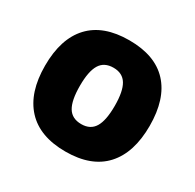

<svg xmlns="http://www.w3.org/2000/svg" viewBox="-124 -664 817 806"><g transform="rotate(30 284.5 -261.5)"><path d="M285 8Q160 8 95.5 -62Q31 -132 31 -262Q31 -393 95.5 -462Q160 -531 285 -531Q410 -531 474 -462Q538 -393 538 -262Q538 -132 474 -62Q410 8 285 8ZM285 -125Q329 -125 349 -158Q369 -191 369 -262Q369 -332 349 -365Q329 -398 285 -398Q240 -398 220 -365Q200 -332 200 -262Q200 -191 220 -158Q240 -125 285 -125Z"/></g></svg>

Font: Asap ExtraBold
Style: Regular
Weight: 800
Designer: Pablo Cosgaya
Foundry: Omnibus-Type
Version: Version 3.001; ttfautohint (v1.8.4.7-5d5b)